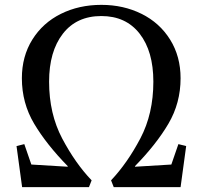

<svg xmlns="http://www.w3.org/2000/svg" viewBox="-20 -770 834 790"><path d="M80 -177 109 -93 258 -84 259 -86Q171 -176 120.5 -261Q70 -346 70 -448Q70 -538 113 -607Q156 -676 230.5 -713Q305 -750 397 -750Q488 -750 562.5 -713Q637 -676 680 -607Q723 -538 723 -448Q723 -346 673 -261Q623 -176 535 -86L536 -84L685 -93L714 -177L746 -169L723 0H448L437 -28Q504 -99 557.5 -200.5Q611 -302 611 -434Q611 -559 554.5 -631.5Q498 -704 397 -704Q295 -704 238.5 -631Q182 -558 182 -434Q182 -302 236 -200Q290 -98 357 -28L346 0H71L48 -169Z"/></svg>

Font: Minipax
Style: Regular
Weight: 400
Designer: Raphaël Ronot
Foundry: Velvetyne Type Foundry
Version: Version 1.000